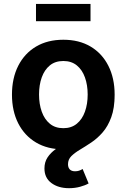

<svg xmlns="http://www.w3.org/2000/svg" viewBox="-20 -757 651 987"><path d="M305.7 10.7Q224.6 10.7 165.3 -24.4Q106 -59.6 73.7 -123Q41.5 -186.5 41.5 -270.5Q41.5 -355 73.7 -418.7Q106 -482.4 165.3 -517.6Q224.6 -552.7 305.7 -552.7Q386.7 -552.7 445.8 -517.6Q504.9 -482.4 537.1 -418.7Q569.3 -355 569.3 -270.5Q569.3 -186.5 537.1 -123Q504.9 -59.6 445.8 -24.4Q386.7 10.7 305.7 10.7ZM305.7 -98.1Q347.2 -98.1 375 -121.1Q402.8 -144 416.7 -183.1Q430.7 -222.2 430.7 -271Q430.7 -319.8 416.7 -358.9Q402.8 -397.9 375 -420.7Q347.2 -443.4 305.7 -443.4Q263.7 -443.4 236.1 -420.7Q208.5 -397.9 194.6 -359.1Q180.7 -320.3 180.7 -271Q180.7 -222.2 194.6 -183.1Q208.5 -144 236.1 -121.1Q263.7 -98.1 305.7 -98.1ZM335 210.4Q279.8 210.4 244.1 183.8Q208.5 157.2 208.5 108.9Q208.5 76.2 224.4 52.2Q240.2 28.3 266.4 9.5Q292.5 -9.3 323.5 -27.3Q354.5 -45.4 385.5 -66.2Q416.5 -86.9 442.4 -114.3Q468.3 -141.6 484.1 -179.7Q500 -217.8 500 -270.5H569.3Q569.3 -201.7 552 -154.5Q534.7 -107.4 507.6 -76.4Q480.5 -45.4 449.5 -24.7Q418.5 -3.9 391.4 12.2Q364.3 28.3 346.9 45.4Q329.6 62.5 329.6 87.4Q329.6 104 338.6 113.8Q347.7 123.5 365.7 123.5Q377 123.5 386.5 120.4Q396 117.2 404.8 111.8L435.5 186Q418.5 195.8 391.8 203.1Q365.2 210.4 335 210.4ZM445.3 -736.8V-647.9H165V-736.8Z"/></svg>

Font: Inter Cardless
Style: Bold
Weight: 700
Designer: Rasmus Andersson
Foundry: rsms
Version: Version 4.001;git-9221beed3